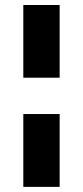

<svg xmlns="http://www.w3.org/2000/svg" viewBox="-20 -728 323 748"><path d="M70.8 0V-283.7H212.4V0ZM70.8 -708.5H212.4V-425.3H70.8Z"/></svg>

Font: Blazma
Style: Regular
Weight: 400
Designer: GGBotNet
Version: 1.00